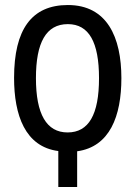

<svg xmlns="http://www.w3.org/2000/svg" viewBox="-20 -744 540 764"><path d="M212 -143V0H287V-142C417 -160 463 -282 463 -433C463 -596 406 -724 250 -724C106 -724 36 -627 36 -434C36 -286 80 -160 212 -143ZM249 -217C165 -217 123 -290 123 -433C123 -574 163 -648 250 -648C334 -648 374 -576 374 -433C374 -288 333 -217 249 -217Z"/></svg>

Font: Noto Sans Mono ExtraCondensed
Style: Regular
Weight: 400
Width: 2
Designer: Monotype Design Team
Foundry: Monotype Imaging Inc.
Version: Version 2.014